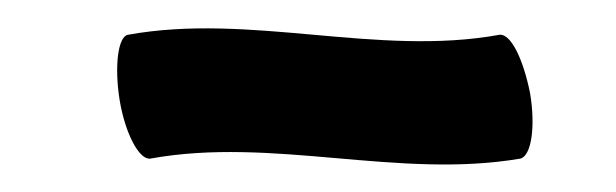

<svg xmlns="http://www.w3.org/2000/svg" viewBox="-20 -336 443 138"><path d="M88 -222C176 -238 266 -207 354 -222C362 -224 365 -245 361 -269C356 -294 347 -312 339 -311C251 -295 160 -327 72 -311C65 -310 62 -289 66 -264C70 -240 80 -221 88 -222Z"/></svg>

Font: Nupuram
Style: Regular
Weight: 400
Designer: Santhosh Thottingal (santhosh.thottingal@gmail.com)
Foundry: SMC
Version: Version 1.000